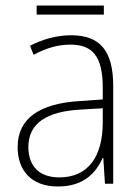

<svg xmlns="http://www.w3.org/2000/svg" viewBox="-20 -667 508 697"><path d="M357 -647H113V-614H357ZM238 -539C185 -539 134 -524 89 -501L102 -468C150 -494 193 -505 236 -505C316 -505 353 -462 353 -349V-306L267 -300C125 -291 44 -238 44 -133C44 -49 93 10 190 10C282 10 327 -37 353 -94H355L361 0H391V-355C391 -484 342 -539 238 -539ZM270 -269 353 -274V-219C352 -101 302 -23 195 -23C124 -23 83 -63 83 -133C83 -220 150 -262 270 -269Z"/></svg>

Font: Noto Sans Thai Looped SemiCondensed ExtraLight
Style: Regular
Weight: 200
Width: 4
Designer: Sasikarn Vongin, Ben Mitchell
Foundry: The Fontpad Ltd
Version: Version 1.001